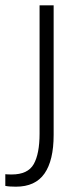

<svg xmlns="http://www.w3.org/2000/svg" viewBox="-55 -520 303 723"><path d="M-35 180V136Q-27 137 -11 137Q50 137 72 98Q94 59 94 -17V-500H147V-12Q147 84 112.5 133.5Q78 183 5 183Q-21 183 -35 180Z"/></svg>

Font: Sarabun ExtraLight
Style: Regular
Weight: 275
Designer: Suppakit Chalermlarp | Katatrad Co.,Ltd.
Foundry: Cadson Demak Co.,Ltd.
Version: Version 1.000; ttfautohint (v1.6)